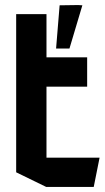

<svg xmlns="http://www.w3.org/2000/svg" viewBox="-20 -740 414 760"><path d="M163 0 44 -58V-684H164V-513H325V-397H164V-116H374V-115L351 0ZM202 -548 216 -719 289 -720 306 -719 255 -548Z"/></svg>

Font: Foldit Thin Medium
Style: Regular
Weight: 500
Version: Version 1.003